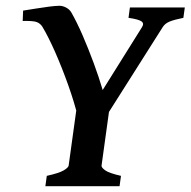

<svg xmlns="http://www.w3.org/2000/svg" viewBox="-20 -641 656 661"><path d="M616.2 -615.2 611.3 -579.6Q579.6 -573.2 563.7 -566.7Q547.9 -560.1 540 -547.4L342.3 -235.4H249Q236.3 -287.6 215.1 -347.4Q193.8 -407.2 170.2 -460.9Q146.5 -514.6 126.5 -547.9Q119.6 -559.6 107.4 -564.7Q95.2 -569.8 58.1 -568.8L59.6 -604.5Q77.6 -607.4 102.3 -611.3Q127 -615.2 149.4 -618.2Q171.9 -621.1 184.6 -621.1Q195.8 -621.1 207.5 -615Q219.2 -608.9 225.6 -598.1Q244.1 -565.9 264.2 -519.8Q284.2 -473.6 302.5 -424.1Q320.8 -374.5 333.5 -331.1L468.8 -547.4Q477.1 -560.5 466.8 -567.6Q456.5 -574.7 422.4 -579.6L427.2 -615.2ZM396.5 -35.6 391.6 0H136.2L141.1 -35.6Q183.1 -44.9 199.2 -54.4Q215.3 -64 216.3 -70.8L249.5 -311H362.8L329.6 -70.8Q328.6 -64.5 342 -54.7Q355.5 -44.9 396.5 -35.6Z"/></svg>

Font: Gentium Plus
Style: Bold Italic
Weight: 700
Italic angle: -8°
Designer: Victor Gaultney, Annie Olsen, Iska Routamaa, Becca Hirsbrunner
Foundry: SIL International
Version: Version 6.101